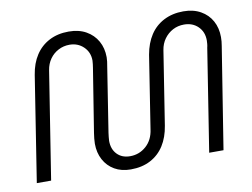

<svg xmlns="http://www.w3.org/2000/svg" viewBox="-78 -825 1246 951"><g transform="rotate(-10 545.0 -350.0)"><path d="M507 13Q460 13 425.5 -7Q391 -27 372 -62.5Q353 -98 353 -143Q353 -155 354.5 -169Q356 -183 358 -196L409 -515Q410 -523 411.5 -533Q413 -543 413 -551Q413 -593 384.5 -620.5Q356 -648 314 -648Q284 -648 258 -634.5Q232 -621 215 -597Q198 -573 193 -541L108 -1H36L119 -531Q128 -588 154.5 -628.5Q181 -669 223.5 -691Q266 -713 321 -713Q372 -713 408.5 -692.5Q445 -672 465 -636.5Q485 -601 485 -555Q485 -545 483.5 -533Q482 -521 480 -511L429 -185Q428 -175 426.5 -164.5Q425 -154 425 -145Q425 -103 449.5 -77.5Q474 -52 515 -52Q561 -52 595.5 -82.5Q630 -113 637 -166L694 -531Q704 -588 730.5 -628.5Q757 -669 800 -691Q843 -713 898 -713Q948 -713 984.5 -692.5Q1021 -672 1040.5 -636.5Q1060 -601 1060 -555Q1060 -545 1059 -533Q1058 -521 1056 -511L975 -1H903L984 -516Q986 -523 987 -533.5Q988 -544 988 -551Q988 -594 960.5 -621Q933 -648 890 -648Q859 -648 833.5 -634.5Q808 -621 790.5 -597Q773 -573 768 -541L710 -171Q701 -114 675 -73Q649 -32 606.5 -9.5Q564 13 507 13Z"/></g></svg>

Font: MuseoModerno Thin Light
Style: Italic
Weight: 300
Italic angle: -9°
Version: Version 1.003